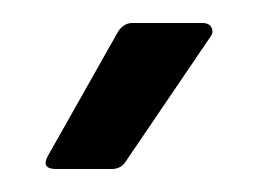

<svg xmlns="http://www.w3.org/2000/svg" viewBox="-20 -720 234 167"><path d="M29 -573Q15 -573 22 -585L83 -693Q88 -700 95 -700H156Q162 -700 164 -696Q166 -692 163 -688L89 -579Q85 -573 77 -573Z"/></svg>

Font: Barlow Condensed Medium
Style: Regular
Weight: 500
Width: 3
Designer: Jeremy Tribby
Foundry: Tribby Type
Version: Version 1.422;hotconv 1.0.109;makeotfexe 2.5.65596